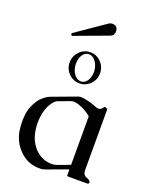

<svg xmlns="http://www.w3.org/2000/svg" viewBox="-171 -1029 896 1133"><g transform="rotate(20 277.0 -462.5)"><path d="M138.2 -789.6Q136.2 -788.6 134.8 -788.6Q126.5 -788.6 126.5 -797.4Q126.5 -801.3 129.9 -804.7L313 -930.7Q322.3 -937 333 -937Q369.1 -937 369.1 -900.9Q369.1 -875 346.2 -866.7ZM389.2 -42.5 254.9 6.8Q239.3 12.2 229 12.2H209Q139.6 8.8 89.4 -44.4Q39.1 -97.7 32.2 -175.3Q30.3 -195.8 30.3 -214.8Q30.3 -240.2 33.7 -264.2Q39.6 -305.7 65.9 -347.2Q78.6 -368.7 109.4 -392.1Q120.1 -399.4 133.3 -405.3Q172.4 -419.9 211.7 -434.6Q251 -449.2 290.5 -463.9Q298.8 -466.8 306.2 -466.8H308.6Q339.8 -465.3 384.3 -451.2Q388.2 -449.7 389.2 -449.2Q399.9 -444.8 415.5 -439.5Q421.9 -437.5 427.2 -437.5Q435.1 -437.5 440.9 -441.9Q451.2 -450.7 455.6 -456.5Q458 -460 461.9 -460Q464.4 -460 466.8 -459Q477.5 -455.1 477.5 -449.2V-71.3Q477.5 -39.6 502 -31Q526.4 -22.5 526.4 -10.3Q526.4 0 516.1 0H397.5Q389.2 0 389.2 -6.3ZM389.2 -375.5Q369.1 -394 336.4 -409.9Q303.7 -425.8 278.3 -426.8H276.4Q266.6 -426.8 256.8 -422.9Q239.3 -416.5 221.9 -409.9Q204.6 -403.3 187 -397Q174.8 -392.1 167.5 -384.3Q137.2 -352.1 127 -306.2Q118.7 -271.5 118.7 -237.3Q118.7 -226.6 119.6 -215.3Q125 -145 157.7 -101.1Q190.4 -55.7 239.7 -42Q258.3 -36.6 277.3 -36.6Q283.2 -36.6 289.6 -37.1Q300.3 -38.1 314.9 -43.5Q326.2 -47.4 350.1 -56.4Q374 -65.4 389.2 -71.3ZM270 -734.4Q309.1 -734.4 337.2 -705.6Q365.2 -676.8 365.2 -636.7Q365.2 -596.2 337.2 -567.9Q309.1 -539.6 270 -539.6Q230.5 -539.6 202.4 -567.9Q174.3 -596.2 174.3 -636.7Q174.3 -676.8 202.4 -705.6Q230.5 -734.4 270 -734.4ZM266.1 -720.7Q241.2 -720.7 225.6 -696.3Q211.9 -674.3 211.9 -644.5V-637.2Q213.4 -602.1 231.7 -577.6Q250 -553.2 274.4 -553.2Q298.3 -553.2 314.5 -577.6Q328.6 -600.1 328.6 -631.3V-637.2Q326.7 -671.4 308.3 -696Q290 -720.7 266.1 -720.7Z"/></g></svg>

Font: Caudex
Style: Regular
Weight: 400
Version: Version 1.01